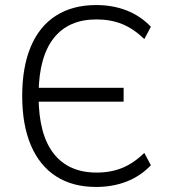

<svg xmlns="http://www.w3.org/2000/svg" viewBox="-20 -733 670 761"><path d="M361 8Q268 8 202.5 -34Q137 -76 102.5 -157Q68 -238 68 -353Q68 -467 102 -548Q136 -629 202 -671Q268 -713 361 -713Q427 -713 482 -691.5Q537 -670 578 -627L552 -578Q510 -619 464.5 -637.5Q419 -656 362 -656Q252 -656 193.5 -582.5Q135 -509 133 -365L112 -385H470V-330H111L133 -347Q134 -199 193 -124Q252 -49 363 -49Q419 -49 464.5 -67.5Q510 -86 552 -127L578 -78Q537 -35 482 -13.5Q427 8 361 8Z"/></svg>

Font: Nunito Sans 10pt SemiCondensed Light
Style: Regular
Weight: 300
Width: 4
Designer: Vernon Adams
Foundry: Vernon Adams
Version: Version 3.101;gftools[0.9.27]